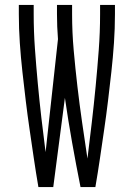

<svg xmlns="http://www.w3.org/2000/svg" viewBox="-20 -755 540 775"><path d="M135 0Q125 -58 116.5 -116Q108 -174 99.5 -232Q91 -290 84 -348Q77 -406 70.5 -464.5Q64 -523 60 -581.5Q56 -640 56 -698V-735H116V-698Q116 -628 121 -558.5Q126 -489 132.5 -419Q139 -349 147 -279.5Q155 -210 164 -141L214 -597Q212 -622 211 -647.5Q210 -673 210 -698V-735H271V-698Q271 -625 277.5 -552Q284 -479 292.5 -406Q301 -333 311.5 -260.5Q322 -188 333 -115Q342 -188 350.5 -260.5Q359 -333 366 -406Q373 -479 378.5 -552Q384 -625 384 -698V-735H444V-698Q444 -640 440 -581.5Q436 -523 429.5 -464.5Q423 -406 416 -348Q409 -290 400.5 -232Q392 -174 383.5 -116Q375 -58 365 0H305Q287 -90 271 -180Q255 -270 242 -360L195 0Z"/></svg>

Font: Iosevka SS18 Light
Style: Regular
Weight: 300
Monospace: yes
Designer: Belleve Invis
Foundry: Belleve Invis
Version: Version 25.1.1; ttfautohint (v1.8.4)